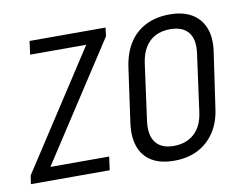

<svg xmlns="http://www.w3.org/2000/svg" viewBox="-78 -637 949 734"><g transform="rotate(-10 396.5 -270.0)"><path d="M-8 -33 308 -519 307 -488H70L77 -540H372L368 -507L51 -20V-52H300L293 0H-13Z M543 7Q491 7 457 -13Q423 -33 409 -71Q395 -109 402 -163L432 -377Q440 -431 464.5 -469Q489 -507 529 -527Q569 -547 621 -547Q673 -547 707 -527Q741 -507 756 -469Q771 -431 763 -377L732 -163Q725 -109 699.5 -71Q674 -33 634.5 -13Q595 7 543 7ZM551 -49Q600 -49 631 -77.5Q662 -106 669 -160L699 -380Q707 -435 684.5 -463Q662 -491 613 -491Q581 -491 556.5 -478.5Q532 -466 516.5 -441Q501 -416 496 -380L466 -160Q459 -106 481 -77.5Q503 -49 551 -49Z"/></g></svg>

Font: Pathway Extreme Condensed ExtraLight
Style: Italic
Weight: 250
Width: 3
Italic angle: -8°
Version: Version 1.001;gftools[0.9.26]